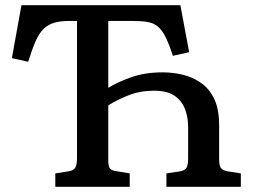

<svg xmlns="http://www.w3.org/2000/svg" viewBox="-20 -723 987 743"><path d="M194 0V-52L245 -60Q266 -63 272 -75.5Q278 -88 278 -111V-642H249Q214 -642 190 -635Q166 -628 148.5 -611Q131 -594 117.5 -563Q104 -532 89 -484L26 -498L63 -703H678L712 -521L649 -507Q634 -553 620.5 -580Q607 -607 590.5 -620.5Q574 -634 550.5 -638Q527 -642 492 -642H399V-383Q432 -404 486 -423.5Q540 -443 609 -443Q651 -443 690.5 -433Q730 -423 761.5 -399.5Q793 -376 810.5 -337Q828 -298 828 -238V-107Q828 -84 834 -74Q840 -64 861 -60L912 -52V0H624V-52L677 -60Q698 -64 703 -76Q708 -88 708 -111V-232Q708 -270 695.5 -302Q683 -334 654.5 -353Q626 -372 576 -372Q523 -372 478 -354.5Q433 -337 399 -315V-102Q399 -82 404 -73Q409 -64 428 -61L482 -52V0Z"/></svg>

Font: Literata 18pt Medium
Style: Regular
Weight: 500
Designer: Latin by Veronika Burian and Jose Scaglione. Greek by Irene Vlachou. Cyrillic by Vera Evstafieva.
Foundry: TypeTogether
Version: Version 3.103;gftools[0.9.29]